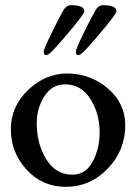

<svg xmlns="http://www.w3.org/2000/svg" viewBox="-20 -714 527 742"><path d="M188 -523Q168 -501 158 -501Q149 -501 149 -514Q149 -524 178.5 -584.5Q208 -645 226 -676Q237 -694 253 -694Q306 -694 306 -671Q306 -662 262.5 -609Q219 -556 188 -523ZM312 -523Q292 -501 282 -501Q273 -501 273 -514Q273 -524 302.5 -584.5Q332 -645 350 -676Q361 -694 377 -694Q430 -694 430 -671Q430 -662 386.5 -609Q343 -556 312 -523ZM122 -237Q122 -159 158.5 -99Q195 -39 260 -39Q311 -39 338 -89Q365 -139 365 -203Q365 -276 329 -332Q293 -388 232 -388Q181 -388 151.5 -342Q122 -296 122 -237ZM239 -430Q329 -430 396.5 -372.5Q464 -315 464 -230Q464 -133 396.5 -62.5Q329 8 234 8Q144 8 83 -58Q22 -124 22 -215Q22 -303 89 -366.5Q156 -430 239 -430Z"/></svg>

Font: EB Garamond 08
Style: Regular
Weight: 400
Version: Version 0.016 ; ttfautohint (v1.5)